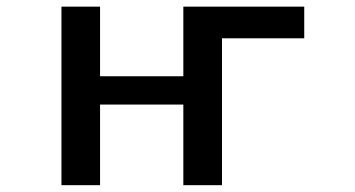

<svg xmlns="http://www.w3.org/2000/svg" viewBox="-20 -542 1040 563"><path d="M630.9 -429.7V1H517.6V-235.4H273.4V1H160.2V-522.5H273.4V-318.4H517.6V-522.5H872.1V-429.7Z"/></svg>

Font: Gen Shin Gothic Monospace Medium
Style: Regular
Weight: 500
Designer: [Source Han Sans]
Ryoko NISHIZUKA  (kana & ideographs); Paul D. Hunt (Latin, Greek & Cyrillic); Wenlong ZHANG  (bopomofo
Version: Version 1.002.20150607